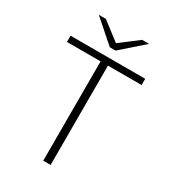

<svg xmlns="http://www.w3.org/2000/svg" viewBox="-200 -936 925 1038"><g transform="rotate(30 262.0 -416.5)"><path d="M239 0V-620H29V-659H495V-620H285V0ZM244 -711 105 -833H149L260 -748H264L375 -833H419L280 -711Z"/></g></svg>

Font: Mada Light
Style: Regular
Weight: 300
Designer: Khaled Hosny
Version: Version 1.5